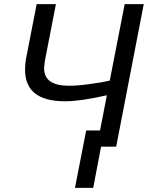

<svg xmlns="http://www.w3.org/2000/svg" viewBox="-20 -708 714 927"><path d="M396 -78H463L496 -248Q368 -219 294 -219Q101 -219 101 -371Q101 -385 102 -397.5Q103 -410 105 -421L157 -688H250L198 -421Q197 -416 195 -401Q193 -386 193 -378Q193 -294 313 -294Q334 -294 358.5 -296Q383 -298 412 -302Q441 -306 465.5 -310Q490 -314 510 -319L582 -688H674L541 0H468L430 199H342Z"/></svg>

Font: Libra Sans Modern
Style: Italic
Weight: 400
Italic angle: -12°
Foundry: Stefan Peev, Context Ltd
Version: Version 1.000